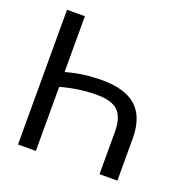

<svg xmlns="http://www.w3.org/2000/svg" viewBox="-127 -831 933 952"><g transform="rotate(20 340.0 -355.5)"><path d="M67.4 0V-710.9H161.6V-416.5Q252 -442.4 350.6 -442.4Q472.2 -442.4 531.2 -389.6Q590.3 -336.9 591.8 -228V0H497.6V-225.6Q497.1 -299.8 463.6 -332.5Q430.2 -365.2 350.6 -365.2Q259.3 -365.2 161.6 -338.4V0Z"/></g></svg>

Font: Noboto
Style: Regular
Weight: 400
Designer: Google
Version: Version 2.001101; 2014